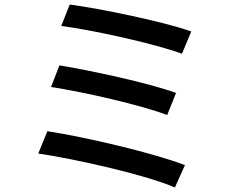

<svg xmlns="http://www.w3.org/2000/svg" viewBox="-20 -789 1040 843"><path d="M286 -769 249 -675C389 -657 660 -597 779 -553L820 -651C694 -695 417 -752 286 -769ZM241 -502 204 -407C349 -385 598 -328 714 -284L753 -381C628 -426 380 -479 241 -502ZM188 -213 148 -115C309 -91 615 -23 748 34L792 -64C655 -117 357 -187 188 -213Z"/></svg>

Font: Noto Sans JP Medium
Style: Regular
Weight: 500
Designer: Ryoko NISHIZUKA 西塚涼子 (kana, bopomofo & ideographs); Paul D. Hunt (Latin, Greek & Cyrillic); Sandoll Communications 산돌커뮤니
Foundry: Adobe
Version: Version 2.004;hotconv 1.0.118;makeotfexe 2.5.65603